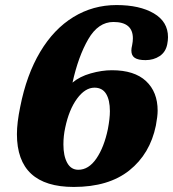

<svg xmlns="http://www.w3.org/2000/svg" viewBox="-20 -730 685 760"><path d="M47 -199Q47 -244 60 -307Q85 -434 139 -524.5Q193 -615 270.5 -662.5Q348 -710 441 -710Q533 -710 589 -677Q645 -644 645 -583Q645 -570 642 -555Q636 -524 612 -508Q588 -492 556 -492Q527 -492 513.5 -501Q500 -510 500 -530Q500 -539 503 -551Q506 -566 506 -578Q506 -643 429 -643Q369 -643 329.5 -575Q290 -507 267 -403Q295 -427 339 -439.5Q383 -452 423 -452Q512 -452 558 -409Q604 -366 604 -292Q604 -270 597 -233Q574 -121 492 -55.5Q410 10 272 10Q47 10 47 -199ZM407 -219Q415 -261 415 -290Q415 -334 400 -358.5Q385 -383 354 -383Q317 -383 285 -339.5Q253 -296 238 -224Q231 -192 231 -158Q231 -113 246 -85.5Q261 -58 290 -58Q331 -58 361.5 -102.5Q392 -147 407 -219Z"/></svg>

Font: Taviraj ExtraBold
Style: Italic
Weight: 800
Italic angle: -12°
Designer: Katatrad Team
Foundry: CadsonDemak
Version: Version 1.001